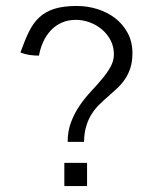

<svg xmlns="http://www.w3.org/2000/svg" viewBox="-20 -627 515 647"><path d="M48.8 -450.2Q63 -490.2 77.4 -519.8Q91.8 -549.3 112.5 -568.6Q133.3 -587.9 163.6 -597.4Q193.8 -606.9 239.3 -606.9Q274.4 -606.9 308.1 -596.4Q341.8 -585.9 368.2 -565.7Q394.5 -545.4 410.4 -515.6Q426.3 -485.8 426.3 -447.8Q426.3 -419.4 419.4 -398.2Q412.6 -377 401.1 -360.1Q389.6 -343.3 375 -329.6Q360.4 -315.9 345.2 -302.7Q330.1 -289.6 315.4 -275.4Q300.8 -261.2 289.3 -243.4Q277.8 -225.6 270.8 -202.6Q263.7 -179.7 263.2 -148.9H208Q208 -185.5 219.5 -215.6Q231 -245.6 248.3 -271Q265.6 -296.4 285.9 -318.1Q306.2 -339.8 323.5 -360.4Q340.8 -380.9 352.3 -401.4Q363.8 -421.9 363.8 -443.8Q363.8 -469.7 352.8 -491Q341.8 -512.2 323.7 -527.6Q305.7 -543 282.7 -551.5Q259.8 -560.1 235.8 -560.1Q209 -560.1 187.7 -550.5Q166.5 -541 151.1 -524.4Q135.7 -507.8 125.7 -486.1Q115.7 -464.4 111.3 -439.5Q95.7 -439.5 79.3 -441.9Q63 -444.3 48.8 -450.2ZM273.4 0H196.8V-78.1H273.4Z"/></svg>

Font: SengPathom
Style: Regular
Weight: 400
Designer: John M. Durdin
Foundry: Lao Script for Windows
Version: Version 1.300